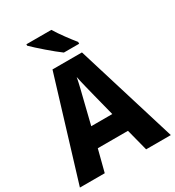

<svg xmlns="http://www.w3.org/2000/svg" viewBox="-217 -1058 1081 1185"><g transform="rotate(-30 324.0 -465.5)"><path d="M334 -931H156V-921C192 -885 285 -804 331 -771H440V-784C412 -818 360 -887 334 -931ZM472 0H648L428 -716H218L0 0H177L217 -155H432ZM360 -450 400 -293H250L289 -451C298 -487 317 -561 324 -601C332 -559 350 -491 360 -450Z"/></g></svg>

Font: Noto Sans Gurmukhi UI SemiCondensed ExtraBold
Style: Regular
Weight: 800
Width: 4
Designer: Jelle Bosma - Monotype Design Team
Foundry: Monotype Imaging Inc.
Version: Version 2.004